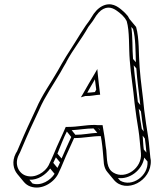

<svg xmlns="http://www.w3.org/2000/svg" viewBox="-20 -732 752 876"><path d="M378 -309C390 -329 400 -349 413 -370C415 -354 417 -340 419 -323C417 -320 415 -315 413 -312C401 -311 388 -309 378 -309ZM437 -300C433 -332 429 -363 426 -395L424 -417L412 -396C394 -366 376 -335 358 -303L349 -288L366 -293C368 -294 371 -294 372 -294C395 -293 415 -299 437 -300ZM413 -162H412C369 -162 335 -153 292 -153H280C264 -115 242 -71 226 -31C218 -13 212 2 207 11L202 22C186 53 140 84 97 69C65 58 44 17 66 -26L72 -38L84 -66C108 -123 133 -177 159 -232C186 -294 223 -345 256 -402C266 -419 274 -435 283 -449V-450C312 -505 353 -555 383 -609C388 -617 403 -634 409 -645C423 -669 437 -684 451 -691C482 -707 506 -689 525 -674C536 -665 543 -658 550 -649L558 -636C572 -588 567 -518 572 -457C577 -388 588 -329 594 -261C600 -213 605 -179 612 -137C617 -106 618 -77 622 -44L623 -32C629 34 553 89 498 56C465 37 469 -3 465 -47L462 -67C459 -100 453 -129 448 -161H436C429 -161 421 -161 413 -162ZM453 3 454 15C456 29 461 43 470 53L499 88C553 154 673 95 668 -1L666 -13C662 -44 661 -75 656 -107C649 -149 644 -183 638 -230C632 -298 622 -356 617 -425C612 -486 616 -557 601 -609L571 -645L563 -659C555 -669 546 -678 535 -687C517 -702 487 -725 446 -704C427 -694 411 -677 396 -651C392 -643 377 -623 371 -615C355 -590 339 -567 322 -538C295 -497 269 -455 243 -408C211 -352 172 -299 145 -236C119 -181 94 -127 70 -70L58 -42L52 -32C33 5 41 40 59 62L88 97C96 107 107 115 119 119C170 137 225 101 245 62L250 51C255 42 261 27 269 8C283 -27 303 -67 318 -102C363 -102 399 -111 439 -111H440C443 -95 445 -80 447 -63L449 -43C451 -27 451 -13 453 3ZM254 9C250 19 245 27 242 34L223 11C226 4 230 -4 235 -14ZM261 -9 242 -31C249 -49 274 -112 285 -132L305 -107C291 -76 275 -42 261 -9ZM229 61C211 90 168 118 128 105L114 88C153 90 189 65 209 37ZM602 -420C606 -361 614 -309 620 -253L609 -267C603 -325 595 -377 590 -434ZM600 -448 587 -463C583 -510 586 -564 579 -609L587 -600C599 -558 598 -502 600 -448ZM623 -224C627 -189 631 -161 636 -132L627 -144C622 -176 617 -203 613 -236ZM641 -100C644 -79 646 -58 648 -36L636 -50C633 -71 633 -92 631 -113ZM638 -13 653 5C658 70 582 124 528 92L518 80C569 88 629 46 638 -13ZM424 -126C389 -124 359 -117 324 -117L307 -138C343 -140 372 -146 407 -146ZM429 -146H431L435 -140C435 -139 436 -138 436 -137Z"/></svg>

Font: Blanket
Style: Ugh
Weight: 900
Foundry: Cannot Into Space Fonts
Version: Version 0.9